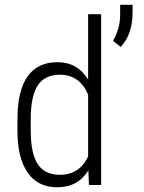

<svg xmlns="http://www.w3.org/2000/svg" viewBox="-20 -770 601 799"><path d="M107.9 -277.3V-227.5Q107.9 -132.3 136.7 -87.4Q165.5 -43 229 -42.5Q310.1 -42.5 346.7 -118.7V-376.5Q311.5 -459 229.5 -459Q166.5 -459 137.2 -414.6Q108.4 -370.6 107.9 -277.3ZM52.7 -222.2V-273.9Q52.7 -392.1 94.2 -451.2Q136.2 -511.2 218.8 -511.2Q303.2 -511.2 346.7 -438.5V-709.5V-710.9H348.1H399.4H400.9V-709.5V-1.5V0H399.4H351.1H350.1V-1.5L347.7 -61Q304.2 9.3 218.8 9.3Q137.2 9.3 95.2 -51.3Q52.7 -113.8 52.7 -222.2ZM481.9 -574.7 450.2 -600.1Q479 -649.9 480 -704.6V-750H531.7V-719.7Q531.7 -625.5 481.9 -574.7Z"/></svg>

Font: MAUL Condensed Light
Style: Light
Weight: 300
Designer: MAUL
Version: Version 2.137; 2017; ttfautohint (v1.8.3)